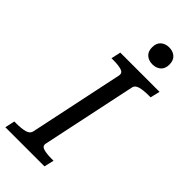

<svg xmlns="http://www.w3.org/2000/svg" viewBox="-305 -965 1017 1017"><g transform="rotate(45 203.5 -456.5)"><path d="M101 -88 213 -620Q217 -642 194.5 -649Q172 -656 135 -656H120L132 -710H426L413 -656H398Q362 -656 336 -649.5Q310 -643 306 -622L194 -91Q189 -69 211.5 -62Q234 -55 271 -55H287L274 0H-19L-7 -55H9Q45 -55 70.5 -61.5Q96 -68 101 -88ZM296 -786Q324 -786 342.5 -802Q361 -818 361 -849Q361 -881 342.5 -897Q324 -913 296 -913Q268 -913 249.5 -897Q231 -881 231 -849Q231 -818 249.5 -802Q268 -786 296 -786Z"/></g></svg>

Font: Roboto Serif
Style: Italic
Weight: 400
Italic angle: -10°
Designer: Greg Gazdowicz
Foundry: Commercial Type
Version: Version 1.008